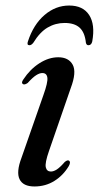

<svg xmlns="http://www.w3.org/2000/svg" viewBox="-20 -665 357 694"><path d="M164 -45Q173.5 -45 185 -52.2Q196.5 -59.5 214 -79.5Q223.5 -87.5 229 -84.5Q237 -79.5 228.5 -64.5Q208.5 -31 176.5 -11Q144.5 9 104.5 9Q63.5 9 50.8 -17Q38 -43 58 -95.5L137 -321.5Q153.5 -367.5 151.2 -384.2Q149 -401 133 -401Q123 -401 110.8 -393.2Q98.5 -385.5 80 -365Q69.5 -358 64 -360.5Q55 -365 64.5 -378Q88.5 -414.5 122.2 -436.2Q156 -458 190.5 -458Q228 -458 242.8 -431Q257.5 -404 235.5 -346L157 -119Q142 -76 145.5 -60.5Q149 -45 164 -45ZM213.5 -582Q180.5 -582 152.2 -565.5Q124 -549 100.5 -510.5Q93.5 -501.5 86.5 -501.5Q76 -501.5 81 -515.5Q101 -576.5 141 -610.8Q181 -645 230 -645Q280 -645 302.2 -610.8Q324.5 -576.5 313.5 -515.5Q310.5 -501.5 299.5 -501.5Q292.5 -501.5 290.5 -510.5Q286.5 -548 267.8 -565Q249 -582 213.5 -582Z"/></svg>

Font: Fraunces 72pt S000
Style: Italic
Weight: 400
Italic angle: -16°
Version: Version 1.000; ttfautohint (v1.8.3)